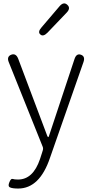

<svg xmlns="http://www.w3.org/2000/svg" viewBox="-20 -849 530 1109"><path d="M85 240Q52 240 38 233.5Q24 227 34 204Q43 181 53 184.5Q63 188 84 188Q171 188 211 70Q217 53 222 36L227 20Q231 8 226 -3L31 -489Q17 -522 45 -533Q72 -543 85 -510L253 -64Q256 -57 258.5 -57Q261 -57 263 -64L410 -507Q421 -542 447 -533Q474 -524 462 -490L269 62Q209 240 85 240ZM254 -660Q229 -635 213 -650Q196 -664 220 -691L324 -813Q348 -841 369 -821Q390 -802 365 -776Z"/></svg>

Font: Resource Han Rounded CN Light
Style: Regular
Weight: 300
Designer: Cyano Hao (round all glyphs); Ryoko NISHIZUKA 西塚涼子 (kana, bopomofo & ideographs); Paul D. Hunt (Latin, Greek & Cyrillic)
Foundry: Cyano Hao
Version: 0.990